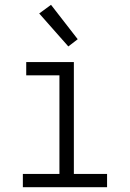

<svg xmlns="http://www.w3.org/2000/svg" viewBox="-20 -778 540 798"><path d="M75 0V-55H227V-465H89V-520H287V-55H425V0ZM264 -585 143 -722 192 -758 303 -615Z"/></svg>

Font: Iosevka Term Curly Light
Style: Regular
Weight: 300
Designer: Belleve Invis
Foundry: Belleve Invis
Version: Version 32.3.0